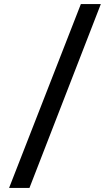

<svg xmlns="http://www.w3.org/2000/svg" viewBox="-20 -822 551 952"><path d="M25 110 381 -802H480L126 110Z"/></svg>

Font: Literata 7pt Medium
Style: Regular
Weight: 500
Designer: Latin by Veronika Burian and Jose Scaglione. Greek by Irene Vlachou. Cyrillic by Vera Evstafieva.
Foundry: TypeTogether
Version: Version 3.002